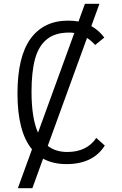

<svg xmlns="http://www.w3.org/2000/svg" viewBox="-20 -842 640 1005"><path d="M205.5 -11.5 149.5 143H73.5L147.5 -60.5Q71.5 -152 71.5 -352.5Q71.5 -545.5 140.2 -639.8Q209 -734 337 -734Q365 -734 391 -729.5L424.5 -822H500.5L458 -705.5Q497 -684 526 -645.5L478 -606.5Q458.5 -628.5 435.5 -643.5L230 -78.5Q271 -46.5 332 -46.5Q434.5 -46.5 484 -120L528.5 -80Q467 17 328 17Q257.5 17 205.5 -11.5ZM179 -147.5 369 -669.5Q355 -671.5 342 -671.5Q268 -671.5 224.8 -636Q181.5 -600.5 163.2 -532.8Q145 -465 145 -362Q145 -224 179 -147.5Z"/></svg>

Font: JuliaMono Light
Style: Regular
Weight: 300
Monospace: yes
Designer: cormullion
Foundry: corm
Version: Version 0.054; ttfautohint (v1.8.4)